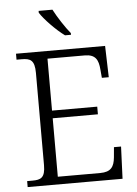

<svg xmlns="http://www.w3.org/2000/svg" viewBox="-61 -977 729 1024"><g transform="rotate(-5 303.5 -465.5)"><path d="M314 -789H346V-798C320 -829 280 -890 259 -931H185V-921C207 -886 267 -823 314 -789ZM45 0H553L560 -172H522L517 -117C512 -68 495 -41 437 -41H210V-354H452V-395H210V-673H409C467 -673 482 -643 486 -591L490 -546H527L522 -714H45V-682H73C118 -682 142 -672 142 -603V-109C142 -41 118 -32 73 -32H45Z"/></g></svg>

Font: Noto Serif Light
Style: Regular
Weight: 300
Designer: Monotype Design Team
Foundry: Monotype Imaging Inc.
Version: Version 2.013